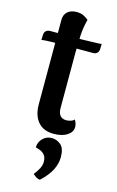

<svg xmlns="http://www.w3.org/2000/svg" viewBox="-137 -701 622 1020"><g transform="rotate(15 174.5 -191.0)"><path d="M200 10Q144 10 114 -25Q84 -60 84 -121V-586Q84 -615 103 -631Q122 -647 152 -647Q177 -647 194 -637.5Q211 -628 218 -621Q207 -580 204 -537Q201 -494 201 -426V-131Q201 -105 212.5 -91Q224 -77 247 -77Q258 -77 271 -81Q284 -85 289 -93Q296 -84 299 -73.5Q302 -63 302 -54Q302 -26 274 -8Q246 10 200 10ZM9 -455 10 -484Q11 -499 20 -506Q29 -513 42 -513H215Q219 -513 234.5 -513.5Q250 -514 269.5 -514.5Q289 -515 304.5 -515.5Q320 -516 324 -517L323 -488Q322 -474 313.5 -466.5Q305 -459 293 -459H69Q59 -459 39 -458Q19 -457 9 -455ZM193 265Q181 263 172 257.5Q163 252 154 243Q170 223 179.5 204.5Q189 186 189 168Q189 144 178.5 131Q168 118 154.5 112.5Q141 107 128 104Q128 76 148 55Q168 34 199 34Q226 34 248 53Q270 72 270 120Q270 155 252.5 190.5Q235 226 193 265Z"/></g></svg>

Font: Arima SemiBold
Style: Regular
Weight: 600
Designer: Joana Correia and Natanael Gama
Foundry: NDISCOVER
Version: Version 1.101;gftools[0.9.23]